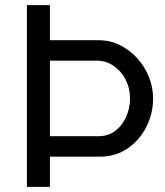

<svg xmlns="http://www.w3.org/2000/svg" viewBox="-20 -730 644 750"><path d="M363 -573Q410 -573 449 -553.5Q488 -534 517 -501.5Q546 -469 562 -428.5Q578 -388 578 -346Q578 -287 552 -235Q526 -183 479 -150.5Q432 -118 369 -118H175V0H85V-710H175V-573ZM365 -198Q403 -198 430.5 -219Q458 -240 473 -274Q488 -308 488 -346Q488 -386 470.5 -419.5Q453 -453 423.5 -473Q394 -493 359 -493H175V-198Z"/></svg>

Font: YasnoRaleway Medium
Style: Regular
Weight: 500
Designer: Matt McInerney, Pablo Impallari, Rodrigo Fuenzalida
Foundry: Matt McInerney, Pablo Impallari, Rodrigo Fuenzalida
Version: Version 4.026